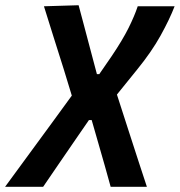

<svg xmlns="http://www.w3.org/2000/svg" viewBox="-98 -522 688 734"><path d="M-78.5 192Q-46.5 148 0.8 83.8Q48 19.5 104 -57L176.5 -156.5L145.5 -258Q126.5 -317.5 107.5 -378.2Q88.5 -439 70 -498L202.5 -502Q210.5 -472.5 220.8 -433.5Q231 -394.5 241 -357.2Q251 -320 257.5 -295L272.5 -238.5H281.5L329 -307.5Q370.5 -369 393.5 -415.2Q416.5 -461.5 428.5 -498H569.5Q550.5 -448.5 516 -386.2Q481.5 -324 427 -257L349 -160.5L394.5 -19.5Q418 53 433.2 99.8Q448.5 146.5 463.5 192H325Q314 152 302.8 112.2Q291.5 72.5 279.5 31L252.5 -63H242L197.5 1.5Q154 64.5 122.2 111.2Q90.5 158 67 192Z"/></svg>

Font: Commissioner SemiBold
Style: Italic
Weight: 600
Italic angle: -12°
Designer: Kostas Bartsokas
Foundry: Kostas Bartsokas
Version: Version 1.000; ttfautohint (v1.8.3)